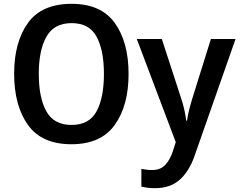

<svg xmlns="http://www.w3.org/2000/svg" viewBox="-20 -745 1254 1005"><path d="M653 -358Q653 -524 581 -624.5Q509 -725 355 -725Q198 -725 126 -624.5Q54 -524 54 -359Q54 -193 126 -91.5Q198 10 354 10Q508 10 580.5 -91Q653 -192 653 -358ZM183 -358Q183 -482 223 -553Q263 -624 355 -624Q447 -624 485.5 -553Q524 -482 524 -358Q524 -234 485.5 -162.5Q447 -91 354 -91Q262 -91 222.5 -162.5Q183 -234 183 -358ZM696 -541 900 -1 884 49Q870 91 845 118Q820 145 776 145Q760 145 745 143Q730 141 720 139V232Q733 235 750 237.5Q767 240 791 240Q871 240 920.5 196Q970 152 998 72L1213 -541H1084L988 -234Q978 -202 970 -170Q962 -138 959 -113H955Q947 -175 927 -234L827 -541Z"/></svg>

Font: Noto Sans Display Medium
Style: Regular
Weight: 500
Designer: Monotype Design Team
Foundry: Monotype Imaging Inc.
Version: Version 1.900